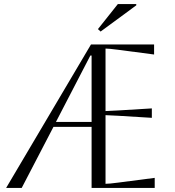

<svg xmlns="http://www.w3.org/2000/svg" viewBox="-20 -917 855 937"><path d="M10 0 424 -700H732V-651L557 -674Q511 -680 495 -680V-375Q508 -375 557 -378L721 -388V-342L557 -352Q508 -355 495 -355V-20Q513 -20 558 -26L735 -49V0H427V-298H241L86 0ZM421 -646 253 -322H427V-646ZM458 -775 555 -897H645V-891L471 -763Z"/></svg>

Font: Aboreto
Style: Regular
Weight: 400
Designer: Dominik Jáger
Foundry: Dominik Jáger
Version: Version 1.001; ttfautohint (v1.8.4.7-5d5b)